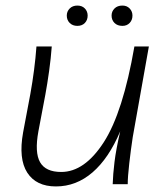

<svg xmlns="http://www.w3.org/2000/svg" viewBox="-20 -662 590 690"><path d="M181 8Q110 8 78 -41.5Q46 -91 63 -186L89 -324Q105 -413 111 -495H166Q163 -453 156.5 -406.5Q150 -360 143 -322L118 -190Q104 -114 124 -79Q144 -44 200 -44Q284 -44 353 -151Q422 -258 463 -495H515L457 -169Q450 -123 444.5 -74.5Q439 -26 439 0H385Q386 -35 391.5 -80Q397 -125 412 -190Q371 -93 312.5 -42.5Q254 8 181 8ZM420 -569Q402 -569 391.5 -579.5Q381 -590 381 -606Q381 -621 391.5 -631.5Q402 -642 420 -642Q436 -642 446 -631.5Q456 -621 456 -606Q456 -590 446 -579.5Q436 -569 420 -569ZM258 -569Q241 -569 230.5 -579.5Q220 -590 220 -606Q220 -621 230.5 -631.5Q241 -642 258 -642Q275 -642 285 -631.5Q295 -621 295 -606Q295 -590 285 -579.5Q275 -569 258 -569Z"/></svg>

Font: Livvic Light
Style: Italic
Weight: 300
Italic angle: -10°
Designer: Jacques Le Bailly, Baron von Fonthausen
Version: Version 1.001; ttfautohint (v1.8.2)